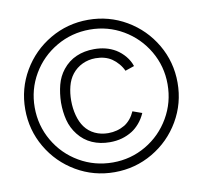

<svg xmlns="http://www.w3.org/2000/svg" viewBox="-77 -766 902 854"><g transform="rotate(-10 374.0 -339.0)"><path d="M374 5Q280.5 5 201.5 -41.2Q122.5 -87.5 76.2 -166.5Q30 -245.5 30 -339Q30 -432.5 76.2 -511.5Q122.5 -590.5 201.5 -636.8Q280.5 -683 374 -683Q467.5 -683 546.5 -636.8Q625.5 -590.5 671.8 -511.5Q718 -432.5 718 -339Q718 -245.5 671.8 -166.5Q625.5 -87.5 546.5 -41.2Q467.5 5 374 5ZM376 -130Q332.5 -130 296.5 -145.8Q260.5 -161.5 235 -194Q211 -224.5 201.5 -261.5Q192 -298.5 192 -341Q193 -383.5 202.5 -420.2Q212 -457 235 -486Q261 -518.5 297 -534.2Q333 -550 378 -550Q405 -550 429 -544Q453 -538 475 -525Q497.5 -511 514.8 -490.2Q532 -469.5 540 -445L499 -431Q491.5 -448 478.5 -463.2Q465.5 -478.5 450 -489Q420 -509 377 -509Q345 -509 317.5 -496Q290 -483 271 -459Q253.5 -436.5 245.8 -406Q238 -375.5 238 -342Q238 -306.5 246.5 -274.8Q255 -243 271 -221Q289 -196.5 316.2 -183.8Q343.5 -171 376 -171Q417 -171 451 -191Q466 -200.5 477.8 -214.8Q489.5 -229 498 -248L540 -233Q528.5 -207 512 -188Q495.5 -169 478 -158Q455.5 -144 430.5 -137Q405.5 -130 376 -130ZM374 -39Q455 -39 523.8 -79.2Q592.5 -119.5 632.8 -188.8Q673 -258 673 -340Q673 -421 632.8 -489.8Q592.5 -558.5 523.8 -598.8Q455 -639 374 -639Q292 -639 222.8 -598.8Q153.5 -558.5 113.2 -489.8Q73 -421 73 -340Q73 -258 113.2 -188.8Q153.5 -119.5 222.8 -79.2Q292 -39 374 -39Z"/></g></svg>

Font: Manrope
Style: Regular
Weight: 400
Designer: Mikhail Sharanda
Foundry: Mikhail Sharanda
Version: Version 4.503